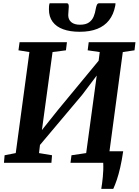

<svg xmlns="http://www.w3.org/2000/svg" viewBox="-20 -1003 855 1183"><path d="M604 160.5Q606.7 143.9 609.2 125.5Q611.7 107.2 613.5 87.3Q615.4 67.4 616.3 45.5Q617.1 23.7 616 0L574.7 -70.8H739Q730.8 -14.6 720.8 28.8Q710.8 72.2 699.9 104.5Q688.9 136.8 678 160.5ZM4.4 0 8.4 -46.4 77 -59.8 161.2 -682.3 93.8 -693 100.6 -743H392.4L386.3 -693L303.8 -682.3L230.7 -146.1L203.8 -158.4L337.1 -325.5L624.4 -673.3L580 -568.4L594.5 -682.3L520.2 -693L526.6 -743H814.6L808.8 -693L736.6 -682.3L653.1 -59.8L726.8 -46.4L722.1 0H414.3L420.5 -46.4L511 -59.8L583.5 -592.3L609.6 -582L486 -418.3L188.6 -65.1L229.4 -135.4L220.4 -59.8L300.6 -46.4L296.8 0ZM391.1 -983Q399 -983 401.5 -976.8Q404 -970.5 403.8 -961.6Q403.7 -951 402 -935.6Q400.4 -920.1 400.4 -909.5Q400.4 -882.4 419.2 -866.5Q438.1 -850.7 472.5 -850.7Q508.7 -850.7 528.5 -865Q548.3 -879.3 557.3 -901.6Q566.3 -923.8 569.8 -947.2Q572 -960.5 576.5 -971.8Q580.9 -983 591.3 -983H691.5Q691.5 -979.1 691.2 -975.1Q691 -971.1 689.8 -966Q679.6 -913.6 651.8 -878.2Q624.1 -842.9 579.1 -825.1Q534.1 -807.2 471 -807.2Q411.8 -807.2 369.3 -822.7Q326.8 -838.1 304.2 -868.9Q281.5 -899.7 281.5 -945.2Q281.5 -954.1 282 -963.7Q282.5 -973.2 285.8 -983Z"/></svg>

Font: Merriweather Light
Style: Italic
Weight: 300
Italic angle: -7.8°
Designer: Eben Sorkin
Foundry: Eben Sorkin
Version: Version 2.101